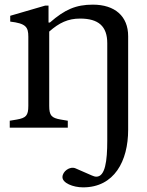

<svg xmlns="http://www.w3.org/2000/svg" viewBox="-20 -550 633 827"><path d="M338 257C472 257 532 144 532 9V-394C532 -480 475 -530 380 -530C307 -530 259 -509 195 -453H189V-526H175L24 -482V-457C91 -449 102 -434 102 -392V-94C102 -52 92 -42 52 -35L22 -30V0H272V-30L242 -35C202 -42 192 -52 192 -94V-414C235 -452 273 -470 325 -470C404 -470 442 -437 442 -364V56C442 144 433 211 395 211C389 211 383 209 376 206L305 175C281 165 249 188 249 213C249 238 294 257 338 257Z"/></svg>

Font: Hedvig Letters Serif 24pt
Style: Regular
Weight: 400
Designer: Alexander Örn & Tor Weibull
Foundry: Kanon Foundry
Version: Version 1.000